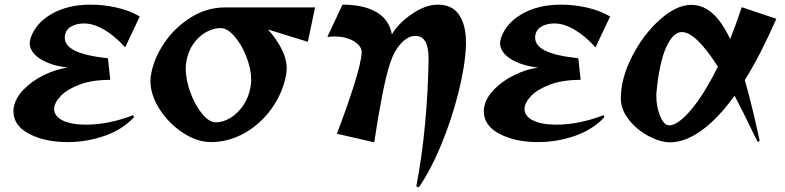

<svg xmlns="http://www.w3.org/2000/svg" viewBox="-20 -600 3383 827"><path d="M38 -120Q38 -130 39 -135Q45 -176 81 -213.5Q117 -251 169 -276.5Q221 -302 272 -309Q200 -317 154 -346Q108 -375 108 -415Q108 -422 112 -436Q133 -500 202.5 -540Q272 -580 371 -580Q425 -580 481.5 -567.5Q538 -555 582 -529L519 -396Q475 -445 429 -472Q383 -499 342 -499Q312 -499 289.5 -487.5Q267 -476 261 -454Q259 -448 259 -437Q259 -404 302 -382Q345 -360 445 -349L455 -256Q376 -256 322.5 -235.5Q269 -215 243 -188Q217 -161 214 -139L213 -132Q213 -99 250.5 -81Q288 -63 350 -63Q447 -63 554 -104L557 -95Q508 -42 431 -15Q354 12 271 12Q173 12 105.5 -23.5Q38 -59 38 -120Z M628 -252Q628 -268 631 -281Q643 -349 688 -415.5Q733 -482 802 -525Q871 -568 949 -568H1337L1306 -420L1134 -473Q1170 -434 1192.5 -390Q1215 -346 1215 -304Q1215 -297 1213 -281Q1199 -202 1151.5 -134.5Q1104 -67 1034.5 -27.5Q965 12 889 12Q829 12 768 -28Q707 -68 667.5 -129.5Q628 -191 628 -252ZM909 -73Q941 -73 973 -92.5Q1005 -112 1029 -148Q1053 -184 1060 -231Q1062 -247 1062 -255Q1062 -302 1041.5 -355Q1021 -408 990 -443.5Q959 -479 931 -479Q899 -479 867.5 -461.5Q836 -444 812.5 -410.5Q789 -377 782 -331Q780 -315 780 -305Q780 -257 800 -202Q820 -147 850.5 -110Q881 -73 909 -73Z M1826 -342V-347Q1826 -397 1812 -421Q1798 -445 1770 -445H1763Q1733 -442 1705 -410.5Q1677 -379 1661 -330Q1644 -280 1625.5 -185Q1607 -90 1592 13L1431 -24Q1474 -136 1505 -234Q1536 -332 1538 -375V-377Q1538 -392 1523.5 -407.5Q1509 -423 1482 -433Q1455 -443 1420 -443Q1412 -443 1390 -441L1455 -580Q1545 -580 1600.5 -548.5Q1656 -517 1668 -452Q1696 -500 1754.5 -540Q1813 -580 1866 -580Q1928 -580 1957.5 -536Q1987 -492 1987 -419V-404Q1983 -313 1954 -198.5Q1925 -84 1880 24.5Q1835 133 1784 207L1773 203Q1798 74 1811 -67.5Q1824 -209 1826 -342Z M2064 -120Q2064 -130 2065 -135Q2071 -176 2107 -213.5Q2143 -251 2195 -276.5Q2247 -302 2298 -309Q2226 -317 2180 -346Q2134 -375 2134 -415Q2134 -422 2138 -436Q2159 -500 2228.5 -540Q2298 -580 2397 -580Q2451 -580 2507.5 -567.5Q2564 -555 2608 -529L2545 -396Q2501 -445 2455 -472Q2409 -499 2368 -499Q2338 -499 2315.5 -487.5Q2293 -476 2287 -454Q2285 -448 2285 -437Q2285 -404 2328 -382Q2371 -360 2471 -349L2481 -256Q2402 -256 2348.5 -235.5Q2295 -215 2269 -188Q2243 -161 2240 -139L2239 -132Q2239 -99 2276.5 -81Q2314 -63 2376 -63Q2473 -63 2580 -104L2583 -95Q2534 -42 2457 -15Q2380 12 2297 12Q2199 12 2131.5 -23.5Q2064 -59 2064 -120Z M2654 -176Q2654 -262 2702.5 -357Q2751 -452 2822.5 -515.5Q2894 -579 2957 -579Q3008 -579 3049 -542.5Q3090 -506 3125 -432Q3152 -499 3175 -569L3324 -519Q3255 -362 3188 -255Q3219 -148 3252 6L3244 12L3226 -24Q3177 -126 3144 -188Q3072 -88 3001 -37.5Q2930 13 2866 13Q2825 13 2774.5 -13.5Q2724 -40 2689 -84Q2654 -128 2654 -176ZM2862 -60Q2900 -60 2957 -127.5Q3014 -195 3072 -313Q2977 -462 2917 -462Q2879 -462 2849.5 -396.5Q2820 -331 2808 -206Q2807 -200 2807 -187Q2807 -140 2823.5 -100Q2840 -60 2862 -60Z"/></svg>

Font: Tiejili SC
Style: Regular
Weight: 400
Designer: Buernia
Foundry: Ershou Xiaoxi Press
Version: Version 1.100